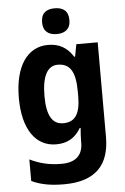

<svg xmlns="http://www.w3.org/2000/svg" viewBox="-64 -806 712 1091"><g transform="rotate(-5 292.0 -260.5)"><path d="M290 -761C243 -761 212 -741 212 -687C212 -635 244 -614 290 -614C335 -614 368 -635 368 -687C368 -741 336 -761 290 -761ZM234 -557C117 -557 43 -453 43 -271C43 -91 116 10 232 10C300 10 343 -20 373 -71H378C376 -49 374 -18 374 1V13C374 87 330 123 253 123C184 123 130 110 72 82V205C125 230 182 240 257 240C436 240 517 153 517 -7V-547H395L382 -477H377C344 -529 300 -557 234 -557ZM279 -440C352 -440 380 -388 380 -276V-252C380 -152 351 -106 282 -106C220 -106 189 -158 189 -269C189 -381 220 -440 279 -440Z"/></g></svg>

Font: Noto Sans Thai Looped SemiCondensed
Style: Bold
Weight: 700
Width: 4
Designer: Sasikarn Vongin, Ben Mitchell
Foundry: The Fontpad Ltd
Version: Version 1.001